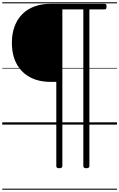

<svg xmlns="http://www.w3.org/2000/svg" viewBox="-20 -1111 1063 1712"><path d="M508 389Q482 389 482 370V-381H431Q325 -381 247.5 -422.5Q170 -464 128 -542Q86 -620 86 -730Q86 -811 110 -875.5Q134 -940 179 -985Q224 -1030 287.5 -1053.5Q351 -1077 431 -1077H914Q922 -1077 926 -1072Q930 -1067 930 -1053Q930 -1039 926 -1033Q922 -1027 914 -1027H777V370Q777 389 750 389Q723 389 723 370V-1027H536V370Q536 389 508 389ZM0 571H1023V581H0ZM0 -20H1023V0H0ZM0 -505H1023V-500H0ZM0 -1091H1023V-1081H0Z"/></svg>

Font: Playwrite PT Guides
Style: Regular
Weight: 400
Designer: Veronika Burian, José Scaglione
Foundry: TypeTogether
Version: Version 1.003